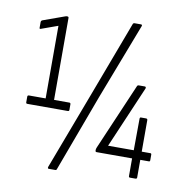

<svg xmlns="http://www.w3.org/2000/svg" viewBox="-79 -755 815 854"><g transform="rotate(10 328.0 -328.0)"><path d="M53 -244Q47 -244 47 -250V-275Q47 -282 53 -282H129V-610L54 -583Q48 -581 48 -586V-612Q48 -618 53 -621L150 -656Q153 -657 154.5 -657.5Q156 -658 158 -658H161Q167 -658 167 -652V-282H236Q242 -282 242 -275V-250Q242 -244 236 -244ZM197 24Q194 24 193 22Q192 20 193 16L328 -342L453 -675Q455 -680 461 -680H489Q493 -680 494 -678Q495 -676 494 -673L362 -329L233 19Q232 24 226 24ZM560 0Q554 0 554 -6V-86H394Q388 -86 388 -92V-96Q388 -99 389 -101.5Q390 -104 391 -107L519 -405Q521 -411 527 -411H554Q557 -411 558.5 -409Q560 -407 559 -403L439 -123H555L556 -265Q556 -272 561 -272H584Q591 -272 591 -265V-123H630Q635 -123 635 -117V-92Q635 -86 630 -86H591V-6Q591 0 584 0Z"/></g></svg>

Font: Sofia Sans Condensed Light
Style: Regular
Weight: 300
Designer: Botio Nikoltchev, Ani Petrova
Foundry: lettersoup
Version: Version 4.101